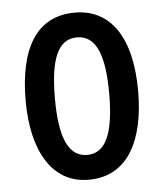

<svg xmlns="http://www.w3.org/2000/svg" viewBox="-45 -591 548 641"><g transform="rotate(-5 229.0 -270.0)"><path d="M417 -271C417 -453 347 -550 229 -550C99 -550 40 -444 40 -271C40 -107 102 10 227 10C360 10 417 -108 417 -271ZM138 -270C138 -402 165 -467 229 -467C292 -467 320 -402 320 -271C320 -138 292 -73 229 -73C166 -73 138 -140 138 -270Z"/></g></svg>

Font: Noto Sans Arabic ExtCond Med
Style: Regular
Weight: 500
Width: 2
Designer: Monotype Design Team, Nadine Chahine, Nizar Qandah and Khaled Hosny
Foundry: Monotype Imaging Inc.
Version: Version 2.012